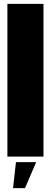

<svg xmlns="http://www.w3.org/2000/svg" viewBox="-20 -805 262 987"><path d="M18 0H203.5V-785H18ZM47 162H108.5L166 28.5H62Z"/></svg>

Font: Anybody ExtraCondensed Black
Style: Regular
Weight: 900
Width: 2
Version: Version 1.113;gftools[0.9.25]